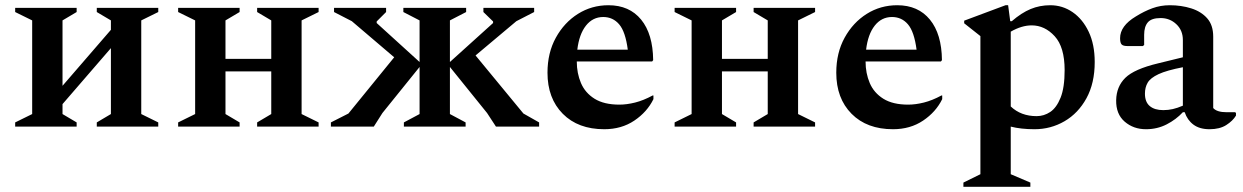

<svg xmlns="http://www.w3.org/2000/svg" viewBox="-20 -484 4752 734"><path d="M103 -406 38 -438V-454H273V-438L219 -406V-156L404 -370V-406L350 -438V-454H585V-438L520 -406V-48L585 -16V0H350V-16L404 -48V-300L219 -86V-48L273 -16V0H38V-16L103 -48Z M726 -406 661 -438V-454H896V-438L842 -406V-259H1017V-406L963 -438V-454H1198V-438L1133 -406V-48L1198 -16V0H963V-16L1017 -48V-211H842V-48L896 -16V0H661V-16L726 -48Z M1409 0H1245V-16L1312 -50L1487 -265L1325 -403L1257 -438V-454H1456V-438L1420 -402V-396L1584 -247V-406L1522 -438V-454H1762V-438L1700 -406V-247L1865 -396V-402L1828 -438V-454H2022V-438L1954 -403L1798 -272L1981 -50L2041 -16V0H1876L1842 -52L1700 -228V-48L1760 -16V0H1524V-16L1584 -48V-228L1442 -52Z M2290 10Q2190 10 2131.5 -49Q2073 -108 2073 -206Q2073 -282 2105 -340Q2137 -398 2189.5 -431Q2242 -464 2306 -464Q2386 -464 2431 -409Q2476 -354 2477 -254L2473 -249H2185Q2185 -204 2201 -166.5Q2217 -129 2253 -106.5Q2289 -84 2348 -84Q2376 -84 2408 -92Q2440 -100 2475 -119H2478V-105Q2454 -56 2405 -23Q2356 10 2290 10ZM2286 -419Q2246 -419 2220 -386Q2194 -353 2187 -294H2380Q2371 -363 2347 -391Q2323 -419 2286 -419Z M2624 -406 2559 -438V-454H2794V-438L2740 -406V-259H2915V-406L2861 -438V-454H3096V-438L3031 -406V-48L3096 -16V0H2861V-16L2915 -48V-211H2740V-48L2794 -16V0H2559V-16L2624 -48Z M3394 10Q3294 10 3235.5 -49Q3177 -108 3177 -206Q3177 -282 3209 -340Q3241 -398 3293.5 -431Q3346 -464 3410 -464Q3490 -464 3535 -409Q3580 -354 3581 -254L3577 -249H3289Q3289 -204 3305 -166.5Q3321 -129 3357 -106.5Q3393 -84 3452 -84Q3480 -84 3512 -92Q3544 -100 3579 -119H3582V-105Q3558 -56 3509 -23Q3460 10 3394 10ZM3390 -419Q3350 -419 3324 -386Q3298 -353 3291 -294H3484Q3475 -363 3451 -391Q3427 -419 3390 -419Z M3663 230V214L3728 182V-346L3666 -395V-405L3824 -464H3834L3842 -403H3848Q3885 -435 3920 -449.5Q3955 -464 3995 -464Q4042 -464 4080.5 -437.5Q4119 -411 4142 -362.5Q4165 -314 4165 -247Q4165 -166 4133.5 -108.5Q4102 -51 4049.5 -20.5Q3997 10 3935 10Q3883 10 3844 0V182L3919 214V230ZM3924 -387Q3886 -387 3844 -363V-77Q3883 -40 3943 -40Q3971 -40 3995 -56Q4019 -72 4034.5 -110.5Q4050 -149 4050 -216Q4050 -304 4012 -345.5Q3974 -387 3924 -387Z M4361 10Q4313 10 4279.5 -19Q4246 -48 4247 -101Q4248 -153 4282 -186.5Q4316 -220 4408 -242L4502 -265V-331Q4502 -368 4477 -391.5Q4452 -415 4417 -415Q4382 -415 4368 -398.5Q4354 -382 4354 -351V-312L4349 -308H4289Q4274 -308 4268 -314Q4262 -320 4262 -338Q4262 -385 4322 -421Q4354 -441 4385.5 -452.5Q4417 -464 4452 -464Q4496 -464 4534 -452Q4572 -440 4595 -414Q4618 -388 4618 -344V-71Q4632 -55 4669 -55H4702L4705 -52V-42Q4693 -22 4668 -6Q4643 10 4604 10Q4566 10 4542.5 -7.5Q4519 -25 4509 -55H4502Q4476 -27 4440 -8.5Q4404 10 4361 10ZM4357 -126Q4357 -94 4375.5 -78.5Q4394 -63 4427 -63Q4446 -63 4463.5 -67Q4481 -71 4502 -80V-227Q4440 -215 4409 -200.5Q4378 -186 4367.5 -168Q4357 -150 4357 -126Z"/></svg>

Font: Spectral SemiBold
Style: Regular
Weight: 600
Designer: Jean-Baptiste Levee
Foundry: Production Type
Version: Version 2.001